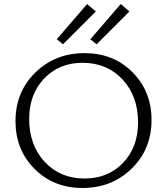

<svg xmlns="http://www.w3.org/2000/svg" viewBox="-20 -928 830 954"><path d="M293 -708 262 -733 413 -908 456 -871ZM460 -708 429 -733 580 -908 623 -871ZM390 6Q246 6 151.5 -89Q57 -184 57 -326Q57 -471 155.5 -567.5Q254 -664 400 -664Q544 -664 638.5 -569Q733 -474 733 -332Q733 -187 634.5 -90.5Q536 6 390 6ZM400 -41Q517 -41 591.5 -119Q666 -197 666 -320Q666 -450 589 -533Q512 -616 390 -616Q274 -616 199.5 -538Q125 -460 125 -337Q125 -207 202 -124Q279 -41 400 -41Z"/></svg>

Font: EauTestSC Semilight
Style: Regular
Weight: 300
Designer: Christian Thalmann (Catharsis Fonts)
Version: Version 0.001;PS 000.001;hotconv 1.0.88;makeotf.lib2.5.64775